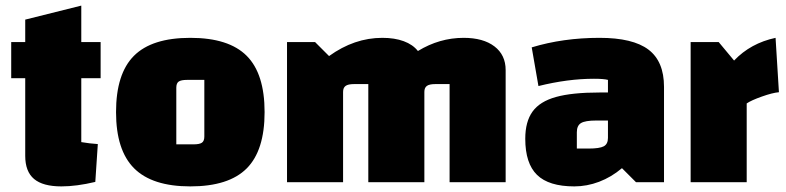

<svg xmlns="http://www.w3.org/2000/svg" viewBox="-20 -650 2804 685"><path d="M270 -371V-143Q299 -138 329 -136L320 -1Q253 15 199 15Q133 15 101.5 -11.5Q70 -38 70 -94V-371H20V-500H70V-580L270 -630V-500H339V-371Z M394 -250Q394 -387 458 -451Q522 -515 659 -515Q796 -515 860 -451Q924 -387 924 -250Q924 -113 860 -49Q796 15 659 15Q523 15 458.5 -49.5Q394 -114 394 -250ZM670 -135Q692 -135 700.5 -141Q709 -147 709 -163V-365H648Q626 -365 617.5 -359Q609 -353 609 -337V-135Z M1784 -400V0H1584V-350H1533Q1512 -350 1503 -343.5Q1494 -337 1494 -322V0H1294V-350H1243Q1222 -350 1213 -343.5Q1204 -337 1204 -322V0H1004V-500H1104L1154 -450Q1244 -515 1344 -515Q1388 -515 1420.5 -503Q1453 -491 1471 -468Q1548 -515 1634 -515Q1704 -515 1744 -484.5Q1784 -454 1784 -400Z M2349 -340V0H2249L2199 -50Q2161 -18 2117.5 -1.5Q2074 15 2029 15Q1938 15 1896 -26Q1854 -67 1854 -155Q1854 -216 1880 -252Q1906 -288 1963.5 -304Q2021 -320 2119 -320H2149V-365Q2134 -369 2099 -369Q2006 -369 1901 -343L1877 -481Q1989 -515 2119 -515Q2238 -515 2293.5 -473Q2349 -431 2349 -340ZM2149 -158V-220H2107Q2068 -220 2053 -211Q2038 -202 2038 -178V-120H2080Q2119 -120 2134 -128Q2149 -136 2149 -158Z M2599 -434Q2658 -496 2747 -515L2759 -321Q2736 -319 2698 -305.5Q2660 -292 2644 -281V0H2444V-500H2544Z"/></svg>

Font: Changa Black
Style: Regular
Weight: 900
Designer: Eduardo Rodriguez Tunni
Foundry: Eduardo Rodriguez Tunni
Version: Version 2.001; ttfautohint (v1.5.10-5e6f)